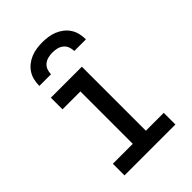

<svg xmlns="http://www.w3.org/2000/svg" viewBox="-217 -837 933 933"><g transform="rotate(-45 250.0 -370.0)"><path d="M75 0V-80H212V-440H89V-520H302V-80H425V0ZM90 -600Q90 -620 94.5 -640Q99 -660 110 -677Q121 -694 137 -706.5Q153 -719 171.5 -726.5Q190 -734 210 -737Q230 -740 250 -740Q270 -740 290 -737Q310 -734 328.5 -726.5Q347 -719 363 -706.5Q379 -694 390 -677Q401 -660 405.5 -640Q410 -620 410 -600H330Q330 -615 324.5 -629.5Q319 -644 307 -653.5Q295 -663 280 -666.5Q265 -670 250 -670Q235 -670 220 -666.5Q205 -663 193 -653.5Q181 -644 175.5 -629.5Q170 -615 170 -600Z"/></g></svg>

Font: Iosevka SS04 Medium
Style: Regular
Weight: 500
Monospace: yes
Designer: Belleve Invis
Foundry: Belleve Invis
Version: Version 19.0.0; ttfautohint (v1.8.4)